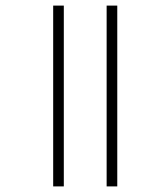

<svg xmlns="http://www.w3.org/2000/svg" viewBox="-20 -617 524 686"><path d="M361 49H399V-597H361ZM170 49H208V-597H170Z"/></svg>

Font: Noto Sans Malayalam SemiCondensed ExtraLight
Style: Regular
Weight: 200
Width: 4
Designer: Jelle Bosma - Monotype Design Team
Foundry: Monotype Imaging Inc.
Version: Version 2.104